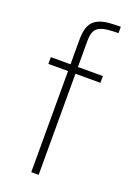

<svg xmlns="http://www.w3.org/2000/svg" viewBox="-144 -798 590 853"><g transform="rotate(20 151.5 -371.5)"><path d="M120 0V-478H27V-510H120V-625Q120 -657 126 -678Q132 -699 144.5 -712Q157 -725 176 -732Q195 -739 219 -741Q243 -743 273 -743V-713Q238 -713 215.5 -709.5Q193 -706 179.5 -697.5Q166 -689 160.5 -673Q155 -657 155 -631V-510H273V-478H155V0Z"/></g></svg>

Font: Saira SemiCondensed Thin
Style: Regular
Weight: 250
Width: 4
Designer: Hector Gatti with collaboration of the Omnibus-Type team
Foundry: Omnibus-Type
Version: Version 1.101